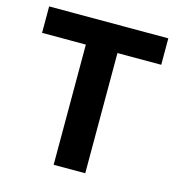

<svg xmlns="http://www.w3.org/2000/svg" viewBox="-106 -804 843 898"><g transform="rotate(15 316.0 -355.0)"><path d="M234 0V-582H22V-710H599V-582H387V0Z"/></g></svg>

Font: Geist
Style: Bold
Weight: 400
Designer: Basement.studio, Andrés Briganti, Mateo Zaragoza
Foundry: Basement.studio, Vercel, Andrés Briganti, Guido Ferreyra, Mateo Zaragoza
Version: Version 1.401